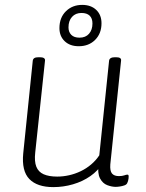

<svg xmlns="http://www.w3.org/2000/svg" viewBox="-20 -759 597 785"><path d="M198 6Q132 6 100 -27Q68 -60 75 -132L114 -511Q115 -518 120.5 -521.5Q126 -525 138 -525H143Q154 -525 159.5 -521.5Q165 -518 164 -511L124 -135Q120 -99 128.5 -77.5Q137 -56 158.5 -46.5Q180 -37 214 -37Q238 -37 262.5 -42.5Q287 -48 310 -59Q333 -70 352.5 -86.5Q372 -103 386 -124L426 -511Q428 -525 450 -525H454Q466 -525 471 -521.5Q476 -518 475 -511L431 -87Q429 -60 438 -49.5Q447 -39 466 -39Q480 -39 488 -42Q496 -45 501 -45Q504 -45 505 -43Q506 -41 506 -37Q506 -34 505.5 -29Q505 -24 503.5 -19Q502 -14 500 -10Q497 -4 488.5 -1Q480 2 470 3.5Q460 5 453 5Q437 5 418.5 -2Q400 -9 389 -29.5Q378 -50 383 -91L400 -92Q381 -61 349.5 -39Q318 -17 278.5 -5.5Q239 6 198 6ZM302 -570Q266 -570 244.5 -590.5Q223 -611 223 -644Q223 -687 249.5 -713Q276 -739 316 -739Q352 -739 373.5 -718.5Q395 -698 395 -664Q395 -622 369 -596Q343 -570 302 -570ZM305 -605Q330 -605 344 -621Q358 -637 358 -663Q358 -684 346.5 -695Q335 -706 313 -706Q289 -706 274.5 -690Q260 -674 260 -647Q260 -628 271.5 -616.5Q283 -605 305 -605Z"/></svg>

Font: Asap ExtraLight
Style: Italic
Weight: 250
Italic angle: -6°
Version: Version 3.001